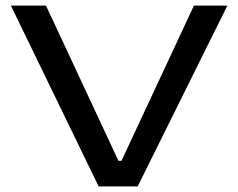

<svg xmlns="http://www.w3.org/2000/svg" viewBox="-20 -669 855 689"><path d="M796 -649H676L416 -92H405L145 -649H19L334 0H474Z"/></svg>

Font: Gamestation Extended
Style: Regular
Weight: 400
Width: 7
Designer: Jonas Hecksher
Foundry: Jonas Hecksher, Playtypeª, e-types AS
Version: Version 1.003